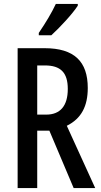

<svg xmlns="http://www.w3.org/2000/svg" viewBox="-20 -960 516 980"><path d="M377 -931V-940H265C244 -895 214 -845 178 -792V-780H242C284 -818 351 -890 377 -931ZM208 -714H70V0H170V-293H232L356 0H466L321 -318C396 -355 428 -419 428 -511C428 -646 359 -714 208 -714ZM209 -626C289 -626 326 -590 326 -506C326 -419 287 -375 216 -375H170V-626Z"/></svg>

Font: Noto Sans Devanagari ExtraCondensed Medium
Style: Regular
Weight: 500
Width: 2
Designer: Jelle Bosma - Monotype Design Team
Foundry: Monotype Imaging Inc.
Version: Version 2.004